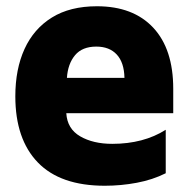

<svg xmlns="http://www.w3.org/2000/svg" viewBox="-20 -584 603 614"><path d="M315 10Q173 10 101 -64.5Q29 -139 29 -276Q29 -363 58.5 -427.5Q88 -492 146 -528Q204 -564 290 -564Q406 -564 470 -495.5Q534 -427 534 -300V-222H192Q195 -172 236.5 -148Q278 -124 339 -124Q439 -124 510 -169V-30Q468 -9 417.5 0.5Q367 10 315 10ZM194 -335H378Q377 -384 353.5 -409.5Q330 -435 288 -435Q243 -435 220 -407.5Q197 -380 194 -335Z"/></svg>

Font: Noto Sans Mono SemiCondensed Black
Style: Regular
Weight: 900
Width: 4
Designer: Monotype Design Team
Foundry: Monotype Imaging Inc.
Version: Version 2.014; ttfautohint (v1.8.4.7-5d5b)